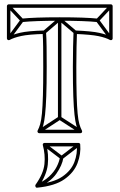

<svg xmlns="http://www.w3.org/2000/svg" viewBox="-20 -608 553 888"><path d="M430 -506 432 -522Q402 -525 359 -526.5Q316 -528 256 -528Q256 -528 256 -528Q256 -528 256 -528Q197 -528 154 -526.5Q111 -525 81 -522L83 -506Q113 -509 155 -510.5Q197 -512 256 -512Q256 -512 256 -512Q256 -512 256 -512Q316 -512 358 -510.5Q400 -509 430 -506ZM264 -520H248V-62H264ZM348 7 356 -7 260 -69Q259 -70 256.5 -70Q254 -70 252 -69L157 -7L165 7L260 -55Q262 -57 256 -57Q250 -57 252 -55ZM499 -575 487 -585 425 -519Q424 -518 423.5 -514.5Q423 -511 425 -509L487 -425L499 -435L437 -519Q436 -521 435.5 -514Q435 -507 437 -509ZM14 -435 26 -425 88 -509Q90 -511 90 -514.5Q90 -518 88 -519L26 -585L14 -575L76 -509Q78 -507 78 -514Q78 -521 76 -519ZM180 -465 190 -453 261 -514Q263 -516 256 -516Q249 -516 251 -514L323 -453L333 -465L261 -526Q259 -528 256 -528Q253 -528 251 -526ZM161 8H352Q357 8 359 4Q361 0 359 -4Q352 -17 347 -34.5Q342 -52 339 -83.5Q336 -115 334.5 -166.5Q333 -218 333 -299Q333 -352 334 -391.5Q335 -431 336 -459L328 -451Q401 -448 435 -441Q469 -434 489 -423Q494 -421 497.5 -423.5Q501 -426 501 -430V-580Q501 -583 498.5 -585.5Q496 -588 493 -588H20Q17 -588 14.5 -585.5Q12 -583 12 -580V-430Q12 -426 16 -423.5Q20 -421 24 -423Q44 -434 78 -441.5Q112 -449 185 -451L177 -459Q179 -431 179.5 -391.5Q180 -352 180 -299Q180 -218 178.5 -166.5Q177 -115 174 -83.5Q171 -52 166 -34.5Q161 -17 154 -4Q152 0 154.5 4Q157 8 161 8ZM161 -8 168 4Q175 -10 180 -28Q185 -46 188.5 -78Q192 -110 194 -163Q196 -216 196 -299Q196 -352 195.5 -391.5Q195 -431 193 -459Q193 -463 190.5 -465Q188 -467 185 -467Q109 -465 73 -456.5Q37 -448 16 -437L28 -430V-580L20 -572H493L485 -580V-430L497 -437Q475 -448 439.5 -456Q404 -464 328 -467Q325 -467 322.5 -465Q320 -463 320 -459Q319 -431 318 -391.5Q317 -352 317 -299Q317 -216 319 -163Q321 -110 324.5 -78Q328 -46 333 -28Q338 -10 345 4L352 -8ZM148 245 154 259Q213 235 240.5 195.5Q268 156 273 122L257 120Q254 140 242 163.5Q230 187 207 208.5Q184 230 148 245ZM191 55 181 67 260 127Q262 129 265 129Q268 129 270 127L348 67L338 55L260 115Q258 116 265 116Q272 116 270 115ZM186 69H343L335 62Q339 102 324 141.5Q309 181 268 209Q227 237 150 244L158 257Q196 201 201 153.5Q206 106 194 59ZM186 53Q182 53 179.5 56Q177 59 178 63Q190 107 185.5 151Q181 195 144 247Q142 251 144.5 256Q147 261 152 260Q234 252 278 221Q322 190 338.5 146.5Q355 103 351 60Q351 57 348.5 55Q346 53 343 53Z"/></svg>

Font: Tilt Prism
Style: Regular
Weight: 400
Version: Version 1.000